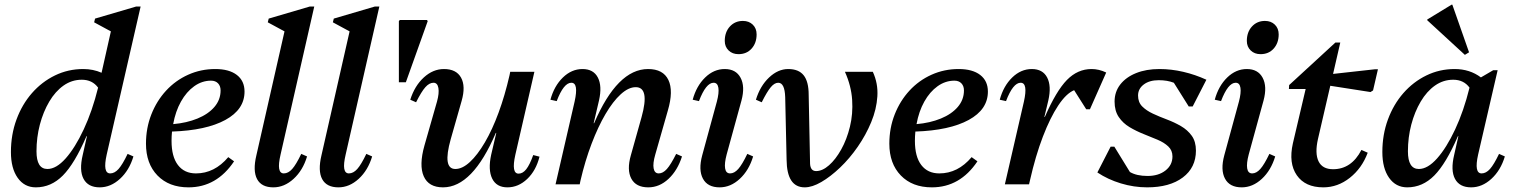

<svg xmlns="http://www.w3.org/2000/svg" viewBox="-20 -793 6517 826"><path d="M134 13Q85 13 56 -28Q27 -69 27 -139Q27 -214 51 -279Q75 -344 117.5 -392.5Q160 -441 216.5 -468.5Q273 -496 338 -496Q381 -496 417 -480L457 -658L385 -697L389 -713L566 -765H585L439 -128Q421 -47 454 -47Q473 -47 490 -66Q507 -85 529 -131L554 -120Q536 -60 496 -23.5Q456 13 409 13Q359 13 339.5 -23.5Q320 -60 336 -127L354 -207H352Q301 -89 250.5 -38Q200 13 134 13ZM137 -142Q137 -66 184 -66Q222 -66 262.5 -111.5Q303 -157 340 -236Q377 -315 402 -416Q377 -450 332 -450Q289 -450 253.5 -425Q218 -400 192 -356Q166 -312 151.5 -257Q137 -202 137 -142Z M791 13Q707 13 657.5 -38Q608 -89 608 -175Q608 -242 631 -300.5Q654 -359 694.5 -403Q735 -447 789.5 -471.5Q844 -496 906 -496Q966 -496 999 -470.5Q1032 -445 1032 -399Q1032 -322 949.5 -277Q867 -232 720 -227Q718 -207 718 -187Q718 -119 745.5 -83Q773 -47 823 -47Q903 -47 962 -117L987 -99Q912 13 791 13ZM888 -446Q849 -446 815.5 -422Q782 -398 758.5 -356Q735 -314 725 -259Q783 -264 829.5 -283Q876 -302 902.5 -333Q929 -364 929 -404Q929 -423 918 -434.5Q907 -446 888 -446Z M1156 13Q1105 13 1086 -22.5Q1067 -58 1083 -125L1204 -658L1132 -697L1136 -713L1313 -765H1332L1187 -128Q1168 -47 1201 -47Q1220 -47 1237 -66Q1254 -85 1276 -131L1301 -120Q1283 -60 1243 -23.5Q1203 13 1156 13Z M1436 13Q1385 13 1366 -22.5Q1347 -58 1363 -125L1484 -658L1412 -697L1416 -713L1593 -765H1612L1467 -128Q1448 -47 1481 -47Q1500 -47 1517 -66Q1534 -85 1556 -131L1581 -120Q1563 -60 1523 -23.5Q1483 13 1436 13Z M1696 -439V-702L1700 -707H1817L1820 -702L1726 -439Z M1886 13Q1824 13 1803 -34.5Q1782 -82 1806 -167L1860 -356Q1870 -392 1866 -414.5Q1862 -437 1845 -437Q1827 -437 1810 -418Q1793 -399 1770 -353L1745 -364Q1764 -424 1803.5 -460Q1843 -496 1890 -496Q1943 -496 1963.5 -459Q1984 -422 1966 -359L1919 -194Q1883 -66 1939 -66Q1969 -66 2001.5 -96Q2034 -126 2066 -180.5Q2098 -235 2125 -308.5Q2152 -382 2172 -469L2175 -484H2279L2197 -127Q2179 -46 2211 -46Q2229 -46 2244 -65Q2259 -84 2274 -126L2301 -119Q2286 -59 2248 -23Q2210 13 2163 13Q2116 13 2097.5 -24.5Q2079 -62 2093 -127L2115 -221H2113Q2013 13 1886 13Z M2370 0 2452 -356Q2470 -437 2438 -437Q2405 -437 2375 -358L2348 -364Q2364 -423 2401.5 -459.5Q2439 -496 2486 -496Q2533 -496 2552 -459.5Q2571 -423 2557 -361L2534 -263H2536Q2636 -496 2768 -496Q2833 -496 2855.5 -449Q2878 -402 2853 -317L2799 -128Q2788 -90 2792 -68.5Q2796 -47 2814 -47Q2832 -47 2849 -66Q2866 -85 2889 -131L2914 -120Q2895 -60 2856 -23.5Q2817 13 2769 13Q2716 13 2696 -24.5Q2676 -62 2694 -125L2740 -289Q2776 -418 2715 -418Q2684 -418 2650.5 -387.5Q2617 -357 2585 -302.5Q2553 -248 2525 -174.5Q2497 -101 2477 -15L2474 0Z M3076 13Q3024 13 3004 -24.5Q2984 -62 3001 -125L3064 -356Q3074 -394 3070.5 -415.5Q3067 -437 3050 -437Q3017 -437 2987 -358L2960 -364Q2976 -423 3013.5 -459.5Q3051 -496 3098 -496Q3146 -496 3166 -458.5Q3186 -421 3170 -361L3106 -128Q3096 -90 3099.5 -68.5Q3103 -47 3121 -47Q3139 -47 3156 -66Q3173 -85 3195 -131L3220 -120Q3202 -60 3162.5 -23.5Q3123 13 3076 13ZM3157 -560Q3131 -560 3114.5 -576Q3098 -592 3098 -617Q3098 -655 3120 -679Q3142 -703 3176 -703Q3202 -703 3218.5 -687Q3235 -671 3235 -645Q3235 -608 3213.5 -584Q3192 -560 3157 -560Z M3442 13Q3365 13 3364 -106L3358 -375Q3356 -437 3328 -437Q3312 -437 3296 -418Q3280 -399 3257 -353L3232 -364Q3250 -423 3288.5 -459.5Q3327 -496 3371 -496Q3416 -496 3437.5 -469Q3459 -442 3459 -385L3465 -88Q3467 -57 3491 -57Q3518 -57 3546.5 -82Q3575 -107 3599 -150Q3623 -193 3636.5 -248Q3650 -303 3646 -363.5Q3642 -424 3615 -484H3735Q3758 -434 3754.5 -378.5Q3751 -323 3728 -267.5Q3705 -212 3670 -161.5Q3635 -111 3594 -72Q3553 -33 3513.5 -10Q3474 13 3442 13Z M3989 13Q3905 13 3855.5 -38Q3806 -89 3806 -175Q3806 -242 3829 -300.5Q3852 -359 3892.5 -403Q3933 -447 3987.5 -471.5Q4042 -496 4104 -496Q4164 -496 4197 -470.5Q4230 -445 4230 -399Q4230 -322 4147.5 -277Q4065 -232 3918 -227Q3916 -207 3916 -187Q3916 -119 3943.5 -83Q3971 -47 4021 -47Q4101 -47 4160 -117L4185 -99Q4110 13 3989 13ZM4086 -446Q4047 -446 4013.5 -422Q3980 -398 3956.5 -356Q3933 -314 3923 -259Q3981 -264 4027.5 -283Q4074 -302 4100.5 -333Q4127 -364 4127 -404Q4127 -423 4116 -434.5Q4105 -446 4086 -446Z M4303 0 4385 -356Q4403 -437 4371 -437Q4338 -437 4308 -358L4281 -364Q4297 -423 4334.5 -459.5Q4372 -496 4419 -496Q4466 -496 4485 -459.5Q4504 -423 4490 -361L4473 -290H4475Q4524 -402 4570 -449Q4616 -496 4676 -496Q4708 -496 4739 -481L4669 -323H4653L4601 -405Q4567 -391 4532.5 -339Q4498 -287 4466.5 -205Q4435 -123 4411 -17L4407 0Z M4915 13Q4858 13 4802 -4Q4746 -21 4701 -51L4758 -162H4774L4841 -53Q4870 -36 4917 -36Q4964 -36 4994 -59.5Q5024 -83 5024 -120Q5024 -146 5006 -163Q4988 -180 4959.5 -192Q4931 -204 4899.5 -216.5Q4868 -229 4839.5 -246Q4811 -263 4793 -289.5Q4775 -316 4775 -356Q4775 -398 4799.5 -429.5Q4824 -461 4867.5 -478.5Q4911 -496 4968 -496Q5019 -496 5070.5 -484Q5122 -472 5170 -450L5111 -335H5094L5030 -437Q5002 -448 4965 -448Q4925 -448 4900.5 -429.5Q4876 -411 4876 -382Q4876 -353 4894 -335Q4912 -317 4940 -304Q4968 -291 5000 -279Q5032 -267 5060.5 -250.5Q5089 -234 5107 -209Q5125 -184 5125 -145Q5125 -72 5068.5 -29.5Q5012 13 4915 13Z M5322 13Q5270 13 5250 -24.5Q5230 -62 5247 -125L5310 -356Q5320 -394 5316.5 -415.5Q5313 -437 5296 -437Q5263 -437 5233 -358L5206 -364Q5222 -423 5259.5 -459.5Q5297 -496 5344 -496Q5392 -496 5412 -458.5Q5432 -421 5416 -361L5352 -128Q5342 -90 5345.5 -68.5Q5349 -47 5367 -47Q5385 -47 5402 -66Q5419 -85 5441 -131L5466 -120Q5448 -60 5408.5 -23.5Q5369 13 5322 13ZM5403 -560Q5377 -560 5360.5 -576Q5344 -592 5344 -617Q5344 -655 5366 -679Q5388 -703 5422 -703Q5448 -703 5464.5 -687Q5481 -671 5481 -645Q5481 -608 5459.5 -584Q5438 -560 5403 -560Z M5673 13Q5595 13 5559 -39Q5523 -91 5542 -176L5597 -410H5525L5526 -427L5725 -610H5746L5715 -475L5895 -495H5908L5887 -404L5876 -397L5703 -424L5650 -195Q5636 -133 5652.5 -99Q5669 -65 5715 -65Q5794 -65 5837 -148L5864 -136Q5839 -69 5787 -28Q5735 13 5673 13Z M6034 13Q5985 13 5956 -28Q5927 -69 5927 -139Q5927 -214 5951 -279Q5975 -344 6017.5 -392.5Q6060 -441 6116.5 -468.5Q6173 -496 6238 -496Q6303 -496 6351 -460L6404 -491H6423L6339 -128Q6321 -47 6354 -47Q6373 -47 6390 -66Q6407 -85 6429 -131L6454 -120Q6436 -60 6396 -23.5Q6356 13 6309 13Q6259 13 6239.5 -23.5Q6220 -60 6236 -127L6254 -207H6252Q6201 -89 6150.5 -38Q6100 13 6034 13ZM6037 -142Q6037 -66 6084 -66Q6122 -66 6162.5 -111.5Q6203 -157 6240 -236Q6277 -315 6302 -416Q6277 -450 6232 -450Q6189 -450 6153.5 -425Q6118 -400 6092 -356Q6066 -312 6051.5 -257Q6037 -202 6037 -142ZM6282 -557 6120 -706V-709L6225 -773H6228L6300 -568Z"/></svg>

Font: Platypi
Style: Italic
Weight: 400
Italic angle: -13°
Designer: David Sargent
Foundry: Bolt Cutter Type
Version: Version 1.200; ttfautohint (v1.8.4.7-5d5b)